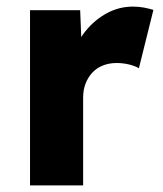

<svg xmlns="http://www.w3.org/2000/svg" viewBox="-20 -562 495 582"><path d="M71 0V-531H223L230 -358L200 -391Q212 -434 239.5 -468Q267 -502 304 -522Q341 -542 383 -542Q401 -542 416.5 -539Q432 -536 445 -532L401 -355Q390 -362 371.5 -366.5Q353 -371 333 -371Q311 -371 292 -363.5Q273 -356 260 -342Q247 -328 239.5 -309Q232 -290 232 -266V0Z"/></svg>

Font: Mach
Style: Bold
Weight: 700
Version: Version 1.002